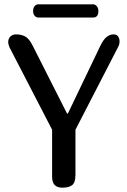

<svg xmlns="http://www.w3.org/2000/svg" viewBox="-20 -868 587 888"><path d="M268 0Q221 0 221 -50V-268L24 -649Q18 -663 18 -674Q18 -689 28 -699Q38 -709 54 -709Q79 -709 97 -699Q115 -689 131 -657L290 -343H294L444 -656Q458 -685 473 -697Q488 -709 505 -709Q520 -709 526.5 -699Q533 -689 533 -676Q533 -664 528 -654L329 -268V-60Q329 -24 314 -12Q299 0 268 0ZM157 -787Q147 -787 140 -795.5Q133 -804 133 -817Q133 -831 140 -839.5Q147 -848 157 -848H411Q420 -848 427.5 -839.5Q435 -831 435 -817Q435 -787 411 -787Z"/></svg>

Font: Marmelad
Style: Regular
Weight: 400
Designer: Manvel Shmavonyan
Foundry: Cyreal
Version: Version 1.110; ttfautohint (v1.8.4.7-5d5b)